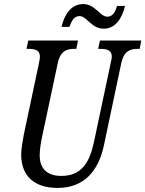

<svg xmlns="http://www.w3.org/2000/svg" viewBox="-20 -913 714 943"><path d="M489 -772C546 -772 579 -821 594 -884H555C547 -857 535 -831 507 -831C471 -831 448 -893 389 -893C331 -893 298 -846 282 -781H321C331 -808 342 -834 371 -834C406 -834 429 -772 489 -772ZM263 10C391 10 464 -71 491 -202L575 -600C588 -664 621 -673 656 -673H666L674 -714H471L462 -673H472C505 -673 529 -667 529 -635C529 -628 527 -616 524 -605L442 -218C421 -118 383 -49 281 -49C213 -49 175 -83 175 -150C175 -175 179 -206 188 -247L263 -600C276 -664 309 -673 344 -673H355L363 -714H119L110 -673H120C152 -673 176 -667 176 -635C176 -628 175 -619 171 -601L97 -252C92 -227 84 -179 84 -154C84 -50 147 10 263 10Z"/></svg>

Font: Noto Serif ExtraCondensed
Style: Italic
Weight: 400
Width: 2
Italic angle: -12°
Designer: Monotype Design Team
Foundry: Monotype Imaging Inc.
Version: Version 2.014